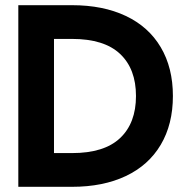

<svg xmlns="http://www.w3.org/2000/svg" viewBox="-20 -720 717 740"><path d="M188.1 -700V0H50.6V-700ZM257.5 -570H112.2V-700H257.5Q377.4 -700 465 -658.5Q552.7 -617 599.5 -538Q646.4 -459 646.4 -350Q646.4 -241 599.5 -162Q552.7 -83 465 -41.5Q377.4 0 257.5 0H112.2V-130H257.5Q381.6 -130 442.8 -187.8Q504.1 -245.6 504.1 -350Q504.1 -454.4 442.8 -512.2Q381.6 -570 257.5 -570Z"/></svg>

Font: TASA Explorer VF
Style: Regular
Weight: 400
Designer: Weizhong Zhang
Foundry: Local Remote
Version: Version 1.000;Glyphs 3.2 (3192)